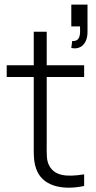

<svg xmlns="http://www.w3.org/2000/svg" viewBox="-20 -832 430 859"><path d="M356.5 0V-52C276 -39 224 -45.5 200 -91.5C187 -116 189 -142.5 189 -188.5V-487.5H356.5V-540H189V-690H131V-540H10V-487.5H131V-187.5C131 -137.5 129.5 -101 147.5 -63.5C180.5 6 270.5 18.5 356.5 0ZM299 -617.5C341 -608 371.5 -636.5 371.5 -689V-811.5H299V-714H338C339.5 -679.5 340 -646 303 -648.5Z"/></svg>

Font: Eudonet Light
Style: Regular
Weight: 300
Designer: Mikhail Sharanda
Foundry: Mikhail Sharanda
Version: Version 4.503;Glyphs 3.1.2 (3151)